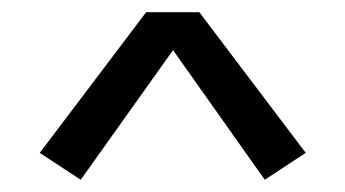

<svg xmlns="http://www.w3.org/2000/svg" viewBox="-20 -744 565 314"><path d="M413 -450 263 -662 112 -450 45 -494 219 -724H306L480 -494Z"/></svg>

Font: Iosevka Pride
Style: Regular
Weight: 400
Monospace: yes
Designer: Belleve Invis
Foundry: Belleve Invis
Version: Version 30.3.1; ttfautohint (v1.8.4)